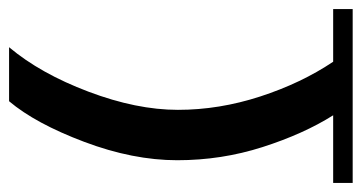

<svg xmlns="http://www.w3.org/2000/svg" viewBox="-207 -590 797 423"><g transform="rotate(-90 191.5 -378.5)"><path d="M383 -43V0H0V-43H149Q108 -108 79 -198.5Q50 -289 50 -386.5Q50 -484 90.5 -591.5Q131 -699 180 -757H299Q241 -688 201 -582Q161 -476 161 -385Q161 -294 190.5 -203.5Q220 -113 267 -43Z"/></g></svg>

Font: Montserrat Subrayada
Style: Regular
Weight: 400
Designer: Julieta Ulanovsky
Foundry: Julieta Ulanovsky
Version: Version 2.001